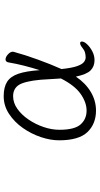

<svg xmlns="http://www.w3.org/2000/svg" viewBox="230 -754 540 1040"><g transform="rotate(-90 500.0 -234.0)"><path d="M605 -93Q617 -35 638.5 -13.5Q660 8 694 8Q719 8 742 -4Q765 -16 780 -32Q795 -48 795 -60Q795 -70 786 -70Q776 -70 760 -57Q748 -47 735 -43.5Q722 -40 709 -40Q697 -40 684.5 -49Q672 -58 662 -86Q652 -114 646 -171Q672 -229 697.5 -299.5Q723 -370 739 -429Q739 -431 739.5 -432Q740 -433 740 -434Q740 -448 725.5 -461Q711 -474 698 -474Q685 -474 682 -458Q675 -416 664 -373Q653 -330 640 -289Q635 -362 620.5 -404.5Q606 -447 577 -465.5Q548 -484 499 -484Q447 -484 403 -455Q359 -426 327 -380.5Q295 -335 277.5 -283Q260 -231 260 -184Q260 -77 304.5 -30.5Q349 16 421 16Q475 16 522.5 -12.5Q570 -41 605 -93ZM595 -174Q557 -99 511 -67Q465 -35 421 -35Q375 -35 346 -67.5Q317 -100 317 -182Q317 -224 332 -268Q347 -312 372.5 -349.5Q398 -387 430.5 -410Q463 -433 499 -433Q550 -433 568.5 -384.5Q587 -336 591 -237Q592 -220 593 -204Q594 -188 595 -174Z"/></g></svg>

Font: Klee One
Style: Regular
Weight: 400
Designer: Fontworks Inc.
Foundry: Fontworks Inc.
Version: Version 1.100